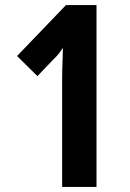

<svg xmlns="http://www.w3.org/2000/svg" viewBox="-20 -734 509 754"><path d="M359 0H224V-417Q224 -440 224.5 -461.5Q225 -483 226 -504.5Q227 -526 227 -546Q221 -537 212 -525Q203 -513 189 -500L127 -435L47 -514L239 -714H359Z"/></svg>

Font: Noto Sans Khmer ExtraCondensed
Style: Bold
Weight: 700
Width: 2
Designer: Danh Hong and the Monotype Design Team
Foundry: Monotype Imaging Inc.
Version: Version 2.004